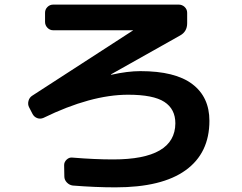

<svg xmlns="http://www.w3.org/2000/svg" viewBox="-20 -763 1040 826"><path d="M120.1 -272.5 105.5 -300.8Q98.6 -313.5 102.5 -328.6Q106.4 -343.8 119.1 -351.6L551.8 -631.8L552.7 -632.8H551.8H209Q194.3 -632.8 184.1 -643.6Q173.8 -654.3 173.8 -668.9V-708Q173.8 -722.7 184.1 -732.9Q194.3 -743.2 209 -743.2H749Q763.7 -743.2 774.4 -732.9Q785.2 -722.7 785.2 -708V-663.1Q785.2 -627 754.9 -610.4L458 -443.4L457 -442.4Q458 -441.4 459 -441.4Q529.3 -457 584 -457Q733.4 -457 807.1 -401.4Q880.9 -345.7 880.9 -243.2Q880.9 -104.5 778.8 -30.8Q676.8 43 476.6 43Q390.6 43 293 35.2Q278.3 33.2 267.6 22Q256.8 10.7 256.8 -3.9L255.9 -52.7Q255.9 -66.4 267.1 -76.7Q278.3 -86.9 292 -85Q387.7 -77.1 466.8 -77.1Q733.4 -77.1 734.4 -232.4Q734.4 -293.9 687 -324.7Q639.6 -355.5 531.2 -355.5Q371.1 -355.5 167 -255.9Q153.3 -250 140.1 -254.9Q127 -259.8 120.1 -272.5Z"/></svg>

Font: Rounded-L Mgen+ 1mn bold
Style: Bold
Weight: 700
Designer: [Source Han Sans]
Ryoko NISHIZUKA  (kana & ideographs); Paul D. Hunt (Latin, Greek & Cyrillic); Wenlong ZHANG  (bopomofo
Version: Version 1.059.20150602